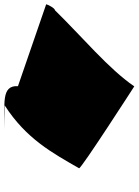

<svg xmlns="http://www.w3.org/2000/svg" viewBox="105 -767 648 898"><g transform="rotate(-90 429.0 -318.0)"><path d="M91 -272C89 -262 474 -14 474 -14C557 -135 704 -256 830 -385C840 -385 857 -419 858 -426L475 -558C480 -638 390 -620 274 -620H385C229 -520 162 -396 91 -272Z"/></g></svg>

Font: Ampere
Style: SuExtIta
Weight: 400
Version: Version 1